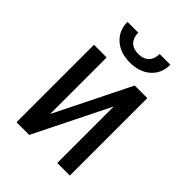

<svg xmlns="http://www.w3.org/2000/svg" viewBox="-209 -824 926 926"><g transform="rotate(45 254.5 -360.5)"><path d="M350.1 -528.3H436V0H350.1V-385.3L158.7 0H72.3V-528.3H158.7V-142.6ZM400.9 -720.7Q400.9 -661.6 360.6 -625.7Q320.3 -589.8 254.9 -589.8Q189.5 -589.8 148.9 -626Q108.4 -662.1 108.4 -720.7H182.1Q182.1 -686.5 200.7 -667.2Q219.2 -647.9 254.9 -647.9Q289.1 -647.9 308.3 -667Q327.6 -686 327.6 -720.7Z"/></g></svg>

Font: MAUL Condensed
Style: Condensed Regular
Weight: 400
Designer: MAUL
Version: Version 1.0; 2020; ttfautohint (v1.8.3)